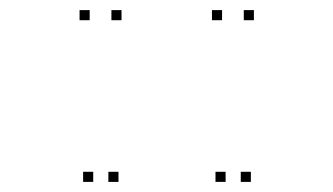

<svg xmlns="http://www.w3.org/2000/svg" viewBox="-20 -760 660 380"><path d="M220.5 -720V-740H200.5V-720ZM157.5 -720V-740H137.5V-720ZM164.5 -400V-420H144.5V-400ZM214.5 -400V-420H194.5V-400ZM482.5 -720V-740H462.5V-720ZM419.5 -720V-740H399.5V-720ZM426.5 -400V-420H406.5V-400ZM476.5 -400V-420H456.5V-400Z"/></svg>

Font: Monaspace Xenon Dots Var
Style: Regular
Weight: 400
Designer: Riley Cran and the Lettermatic Team
Version: Version 1.100 (Monaspace Xenon Dots)